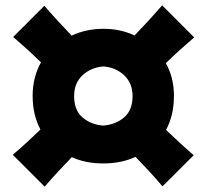

<svg xmlns="http://www.w3.org/2000/svg" viewBox="-20 -720 775 720"><path d="M589.4 -21.2 706.4 -138Q678.5 -161.9 652.6 -186Q626.6 -210.1 602.7 -232.9Q617 -259.4 624.7 -291.5Q632.3 -323.6 632.3 -361Q632.3 -395.7 624.5 -426.3Q616.7 -456.9 601.9 -483.2Q626.1 -506.8 652.8 -531.1Q679.5 -555.3 708.2 -579.8L588.1 -700Q561.7 -669.6 535.6 -641.2Q509.4 -612.8 484.5 -586.9Q459.1 -599 430.2 -605.5Q401.2 -612 368.8 -612Q302.7 -612 248.7 -586.4Q224 -612.3 198.1 -640.3Q172.2 -668.3 146.3 -698.4L29.5 -581.4Q57.8 -557.1 83.9 -533.3Q110 -509.4 133.8 -486.3Q118.8 -460 110.6 -428.3Q102.4 -396.6 102.4 -361Q102.4 -324.1 109.9 -292.5Q117.5 -260.9 131.7 -234.4Q107.9 -211.3 81.9 -187.3Q56 -163.4 28 -139.6L147.6 -20Q173 -50 198.9 -77.6Q224.8 -105.3 249.2 -130.7Q301.1 -107.1 366.5 -107.1Q435.9 -107.1 488.1 -131.8Q512.9 -106.4 538.3 -78.9Q563.8 -51.4 589.4 -21.2ZM366.9 -249Q320.5 -252.9 289.2 -279.8Q258 -306.6 258 -360Q258 -408.5 289.5 -437.7Q321 -467 367.8 -470.9Q414.9 -467 446 -437.3Q477.1 -407.6 477.1 -360Q477.1 -306.6 445.5 -279.8Q413.9 -252.9 366.9 -249Z"/></svg>

Font: Pinar FD VF
Style: Regular
Weight: 300
Designer: Amin Abedi
Version: Version 2.000